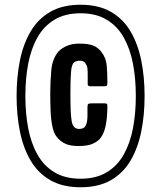

<svg xmlns="http://www.w3.org/2000/svg" viewBox="-20 -780 680 810"><path d="M50 -375Q50 -455 64 -524.5Q78 -594 109 -647Q140 -700 192 -730Q244 -760 320 -760Q396 -760 448 -730Q500 -700 531 -647Q562 -594 576 -524.5Q590 -455 590 -375Q590 -295 576 -225.5Q562 -156 531 -103Q500 -50 448 -20Q396 10 320 10Q244 10 192 -20Q140 -50 109 -103Q78 -156 64 -225.5Q50 -295 50 -375ZM87 -375Q87 -302 99 -239Q111 -176 138 -128Q165 -80 210 -53Q255 -26 320 -26Q385 -26 430 -53Q475 -80 502 -128Q529 -176 541 -239Q553 -302 553 -375Q553 -448 541 -511Q529 -574 502 -622Q475 -670 430 -697Q385 -724 320 -724Q255 -724 210 -697Q165 -670 138 -622Q111 -574 99 -511Q87 -448 87 -375ZM368 -344H419Q427 -344 430 -342.5Q433 -341 433 -334Q433 -283 425 -246Q417 -209 397 -190Q381 -176 361.5 -170Q342 -164 311 -164Q277 -164 257 -173Q237 -182 223 -198Q208 -214 201.5 -244Q195 -274 193.5 -311Q192 -348 192 -384Q192 -437 196.5 -484.5Q201 -532 226 -562Q239 -576 261 -586Q283 -596 315 -596Q353 -596 374 -587.5Q395 -579 409 -559Q427 -536 430 -505.5Q433 -475 433 -433Q433 -422 431 -419Q429 -416 419 -416H362Q350 -416 350 -424V-466Q350 -485 348.5 -494Q347 -503 341 -512Q337 -519 330 -521.5Q323 -524 317 -524Q309 -524 301 -521.5Q293 -519 288 -511Q282 -502 280 -479Q278 -456 277.5 -429Q277 -402 277 -382Q277 -362 277.5 -336Q278 -310 280 -287Q282 -264 287 -253Q295 -236 314 -236Q335 -236 342 -251Q349 -266 349 -291V-328Q349 -340 353 -342Q357 -344 368 -344Z"/></svg>

Font: Railroad Gothic CC
Style: Bold
Weight: 700
Designer: indestructible type*
Foundry: Cowboy Collective
Version: Version 1.000